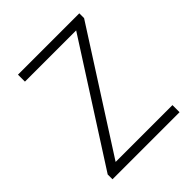

<svg xmlns="http://www.w3.org/2000/svg" viewBox="-199 -862 994 994"><g transform="rotate(-45 298.5 -364.5)"><path d="M54 0H545V-52H129L540 -694V-729H91V-678H466L54 -35Z"/></g></svg>

Font: Spoqa Han Sans Neo Light
Style: Regular
Weight: 300
Designer: [Spoqa Han Sans Neo] Dong-huui Kim  Younghwa Kang  Yujin Lee  [Noto Sans] Ryoko NISHIZUKA  (kana & ideographs); Paul D. 
Foundry: Spoqa (http://www.spoqa-han-sans.com)
Version: Version 1.000